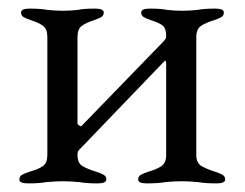

<svg xmlns="http://www.w3.org/2000/svg" viewBox="-20 -423 568 446"><path d="M25 -6Q25 -13 30.5 -16.5Q36 -20 48 -24Q70 -30 80 -37.5Q90 -45 90 -63V-337Q90 -355 80.5 -362.5Q71 -370 52 -376Q40 -380 34.5 -383.5Q29 -387 29 -394Q29 -403 49 -403Q75 -403 90 -400Q110 -398 126 -398Q143 -398 161 -400Q174 -403 201 -403Q221 -403 221 -394Q221 -387 215.5 -383.5Q210 -380 198 -376Q179 -370 169.5 -362.5Q160 -355 160 -337V-137Q160 -134 164 -131.5Q168 -129 170 -131L361 -328Q362 -330 364 -332Q366 -334 366 -339Q366 -357 358 -363.5Q350 -370 331 -376Q319 -380 313.5 -383.5Q308 -387 308 -394Q308 -403 328 -403Q355 -403 368 -400Q386 -398 403 -398Q419 -398 439 -400Q454 -403 480 -403Q500 -403 500 -394Q500 -387 494.5 -383.5Q489 -380 477 -376Q457 -370 446.5 -362.5Q436 -355 436 -337V-63Q436 -45 447 -38Q458 -31 480 -24Q492 -20 497.5 -16.5Q503 -13 503 -6Q503 3 483 3Q457 3 440 0Q418 -2 402 -2Q386 -2 364 0Q348 3 321 3Q301 3 301 -6Q301 -13 306.5 -16.5Q312 -20 324 -24Q345 -30 355.5 -37.5Q366 -45 366 -63V-276Q366 -279 365 -281Q364 -283 362 -281L163 -74Q160 -71 160 -63Q160 -45 170.5 -38Q181 -31 204 -24Q216 -20 221.5 -16.5Q227 -13 227 -6Q227 3 207 3Q181 3 164 0Q142 -2 126 -2Q110 -2 88 0Q72 3 45 3Q25 3 25 -6Z"/></svg>

Font: EB Garamond
Style: Regular
Weight: 400
Designer: Georg Duffner and Octavio Pardo
Foundry: Georg Duffner
Version: Version 1.000; ttfautohint (v1.6)